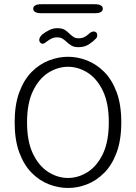

<svg xmlns="http://www.w3.org/2000/svg" viewBox="-20 -900 659 930"><path d="M309.5 10.5Q263 10.5 217 -7.2Q171 -25 133.5 -62.8Q96 -100.5 73.5 -161.2Q51 -222 51 -307.5Q51 -393 73.5 -453.5Q96 -514 133.5 -551.8Q171 -589.5 217 -607.2Q263 -625 309.5 -625Q356 -625 401.5 -607.2Q447 -589.5 484.8 -551.8Q522.5 -514 545 -453.5Q567.5 -393 567.5 -307.5Q567.5 -222 545 -161.2Q522.5 -100.5 484.8 -62.8Q447 -25 401.5 -7.2Q356 10.5 309.5 10.5ZM309.5 -38Q359.5 -38 404.8 -66.8Q450 -95.5 478.5 -155Q507 -214.5 507 -307.5Q507 -400 478.5 -459.5Q450 -519 404.8 -547.8Q359.5 -576.5 309.5 -576.5Q259.5 -576.5 214 -547.8Q168.5 -519 139.8 -459.5Q111 -400 111 -307.5Q111 -214.5 139.8 -155Q168.5 -95.5 214 -66.8Q259.5 -38 309.5 -38ZM361 -671.5Q338.5 -671.5 325.5 -679.5Q312.5 -687.5 300.5 -699Q290 -708.5 281 -713.8Q272 -719 257 -719Q241.5 -719 229.5 -713.2Q217.5 -707.5 208.5 -700Q202.5 -695 196.5 -691.5Q190.5 -688 186 -688Q180 -688 175 -693.5Q170 -699 170 -706.5Q170 -719.5 186.5 -734.5Q199.5 -744.5 218 -754Q236.5 -763.5 257.5 -763.5Q280.5 -763.5 293 -755.8Q305.5 -748 317.5 -736Q327.5 -726.5 336.8 -720.5Q346 -714.5 361 -714.5Q376.5 -714.5 388 -720.2Q399.5 -726 407.5 -733.5Q414 -740 420.8 -743.8Q427.5 -747.5 434 -747.5Q441 -747.5 446 -743Q451 -738.5 451 -729.5Q451 -719.5 445.5 -714Q435.5 -702.5 413.2 -687Q391 -671.5 361 -671.5ZM141 -858Q141 -868 150.5 -873.8Q160 -879.5 180 -879.5H439.5Q459 -879.5 468.5 -873.8Q478 -868 478 -858Q478 -847.5 468.5 -841.8Q459 -836 439.5 -836H180Q160 -836 150.5 -841.8Q141 -847.5 141 -858Z"/></svg>

Font: Sono ExtraLight Monospace Light
Style: Regular
Weight: 300
Version: Version 2.112